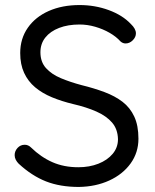

<svg xmlns="http://www.w3.org/2000/svg" viewBox="-20 -730 614 760"><path d="M292 10Q218 10 162 -12Q106 -34 54 -82Q47 -89 42.5 -97.5Q38 -106 38 -116Q38 -132 49.5 -144.5Q61 -157 78 -157Q92 -157 103 -146Q142 -108 187.5 -88Q233 -68 290 -68Q334 -68 369.5 -82Q405 -96 426 -121Q447 -146 447 -179Q446 -219 423.5 -245Q401 -271 361.5 -288.5Q322 -306 270 -318Q224 -329 185.5 -345Q147 -361 119 -384.5Q91 -408 75.5 -441.5Q60 -475 60 -520Q60 -577 90 -620Q120 -663 173 -686.5Q226 -710 295 -710Q356 -710 410.5 -690Q465 -670 498 -635Q518 -616 518 -598Q518 -583 505.5 -570.5Q493 -558 477 -558Q466 -558 457 -566Q440 -585 414 -600Q388 -615 357 -624Q326 -633 295 -633Q249 -633 214 -619.5Q179 -606 159.5 -581.5Q140 -557 140 -523Q140 -485 162 -460.5Q184 -436 221 -420.5Q258 -405 303 -393Q352 -381 393.5 -365.5Q435 -350 465 -327Q495 -304 511.5 -268.5Q528 -233 528 -181Q528 -126 497 -83Q466 -40 412.5 -15.5Q359 9 292 10Z"/></svg>

Font: Quicksand Light Medium
Style: Regular
Weight: 500
Version: Version 3.006